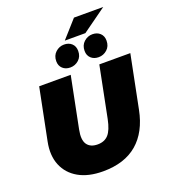

<svg xmlns="http://www.w3.org/2000/svg" viewBox="-187 -1202 1187 1350"><g transform="rotate(-20 406.5 -527.0)"><path d="M350 16Q241 16 168 -25.5Q95 -67 64.5 -141.5Q34 -216 54 -315L131 -700H367L291 -319Q276 -245 300 -210Q324 -175 379 -175Q430 -175 459.5 -207.5Q489 -240 505 -319L581 -700H813L734 -305Q703 -148 607 -66Q511 16 350 16ZM595 -749Q560 -749 538 -769.5Q516 -790 516 -824Q516 -866 543.5 -891Q571 -916 607 -916Q642 -916 664 -895.5Q686 -875 686 -840Q686 -798 658.5 -773.5Q631 -749 595 -749ZM383 -749Q348 -749 326 -769.5Q304 -790 304 -824Q304 -866 331.5 -891Q359 -916 395 -916Q430 -916 452 -895.5Q474 -875 474 -840Q474 -798 446.5 -773.5Q419 -749 383 -749ZM410 -940 526 -1070H745L564 -940Z"/></g></svg>

Font: Montserrat Thin Black
Style: Italic
Weight: 900
Italic angle: -11.3°
Version: Version 9.000